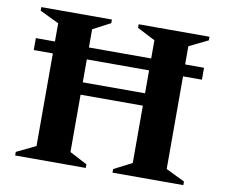

<svg xmlns="http://www.w3.org/2000/svg" viewBox="-74 -751 984 841"><g transform="rotate(10 418.0 -330.0)"><path d="M44 0V-16L129 -57V-469H44V-522H129V-603L44 -644V-660H358V-644L280 -603V-522H557V-603L477 -644V-660H792V-644L708 -603V-522H792V-469H708V-57L792 -16V0H477V-16L557 -57V-312H280V-57L358 -16V0ZM280 -367H557V-469H280Z"/></g></svg>

Font: Spectral SC
Style: Bold
Weight: 700
Designer: Jean-Baptiste Levee
Foundry: Production Type
Version: Version 2.001